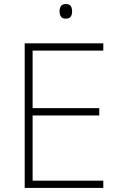

<svg xmlns="http://www.w3.org/2000/svg" viewBox="-20 -928 591 948"><path d="M490 0H102V-714H490V-678H141V-394H470V-358H141V-36H490ZM304 -908Q323 -908 329.5 -898Q336 -888 336 -872Q336 -856 329.5 -846Q323 -836 304 -836Q288 -836 281 -846Q274 -856 274 -872Q274 -888 281 -898Q288 -908 304 -908Z"/></svg>

Font: Noto Sans Hebrew ExtraLight
Style: Regular
Weight: 250
Designer: Monotype Design Team
Foundry: Monotype Imaging Inc.
Version: Version 2.003